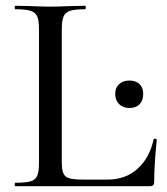

<svg xmlns="http://www.w3.org/2000/svg" viewBox="-20 -645 577 665"><path d="M267 -23H352Q415 -23 456.5 -60.5Q498 -98 512 -162Q512 -165 517.5 -164.5Q523 -164 523 -161Q514 -73 514 -15Q514 -7 510.5 -3.5Q507 0 499 0H33Q31 0 31 -6Q31 -12 33 -12Q69 -12 86 -17Q103 -22 109 -36.5Q115 -51 115 -81V-544Q115 -574 109 -588Q103 -602 86 -607.5Q69 -613 33 -613Q31 -613 31 -619Q31 -625 33 -625L83 -624Q127 -622 154 -622Q181 -622 225 -624L275 -625Q277 -625 277 -619Q277 -613 275 -613Q239 -613 222.5 -607.5Q206 -602 200 -587.5Q194 -573 194 -543V-85Q194 -57 199.5 -44.5Q205 -32 220 -27.5Q235 -23 267 -23ZM379 -320Q379 -341 392.5 -353.5Q406 -366 428 -366Q451 -366 463.5 -353.5Q476 -341 476 -320Q476 -297 463.5 -284Q451 -271 428 -271Q406 -271 392.5 -284.5Q379 -298 379 -320Z"/></svg>

Font: Cormorant SC Medium
Style: Regular
Weight: 500
Designer: Christian Thalmann (Catharsis Fonts)
Foundry: Catharsis Fonts
Version: Version 4.000